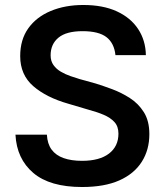

<svg xmlns="http://www.w3.org/2000/svg" viewBox="-20 -737 650 770"><path d="M443 -516Q438 -564 407 -588Q376 -612 311 -612Q246 -612 214.5 -586Q183 -560 183 -515Q183 -492 194.5 -476Q206 -460 224 -449.5Q242 -439 262 -432Q282 -425 299 -420L364 -402Q393 -393 429.5 -379.5Q466 -366 500.5 -344Q535 -322 557 -287Q579 -252 579 -199Q579 -136 548.5 -88Q518 -40 458.5 -13.5Q399 13 309 13Q180 13 113.5 -43.5Q47 -100 42 -197H168Q170 -160 187 -137Q204 -114 235 -103Q266 -92 309 -92Q379 -92 417 -121Q455 -150 455 -201Q455 -230 439 -247.5Q423 -265 396 -276.5Q369 -288 335 -297L254 -321Q166 -346 113.5 -391.5Q61 -437 61 -512Q61 -578 93.5 -623.5Q126 -669 183.5 -693Q241 -717 314 -717Q393 -717 448.5 -691.5Q504 -666 534 -620.5Q564 -575 565 -516Z"/></svg>

Font: 42dot Sans Light
Style: Bold
Weight: 700
Version: Version 1.000